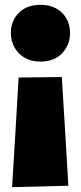

<svg xmlns="http://www.w3.org/2000/svg" viewBox="-20 -576 335 795"><path d="M30 199Q37 86.5 43.8 -27Q50.5 -140.5 57 -255L236 -257Q243 -143 249.8 -30.5Q256.5 82 263 193ZM147 -321Q109 -321 81.8 -337Q54.5 -353 39.8 -380Q25 -407 25 -440Q25 -489.5 57.8 -522.8Q90.5 -556 148 -556Q186 -556 213.2 -540.8Q240.5 -525.5 255.2 -499.2Q270 -473 270 -440Q270 -390.5 237.5 -355.8Q205 -321 147 -321Z"/></svg>

Font: Commissioner Thin Black
Style: Regular
Weight: 900
Version: Version 1.000